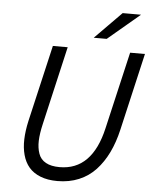

<svg xmlns="http://www.w3.org/2000/svg" viewBox="-60 -941 794 1001"><g transform="rotate(5 337.5 -441.0)"><path d="M401.9 -751 541 -892.1H637.2L469.7 -751ZM277.8 9.8Q226.6 9.8 189 -5.1Q151.4 -20 128.9 -46.4Q106.4 -72.8 96.2 -110.4Q85.9 -147.9 87.4 -192.4Q88.9 -236.8 100.6 -289.1L193.4 -689.9H271L176.3 -278.8Q164.6 -228.5 163.3 -191.2Q162.1 -153.8 172.6 -124Q183.1 -94.2 210.7 -78.9Q238.3 -63.5 283.2 -63.5Q453.6 -63.5 504.4 -287.1L597.7 -689.9H675.3L582 -285.6Q566.4 -218.3 540.8 -165.3Q515.1 -112.3 478.3 -72.5Q441.4 -32.7 390.6 -11.5Q339.8 9.8 277.8 9.8Z"/></g></svg>

Font: HK Grotesk Italic
Style: Regular
Weight: 400
Italic angle: -13°
Designer: Alfredo Marco Pradil and Stefan Peev
Foundry: Hanken Design Co.
Version: Version 1.000;PS 001.000;hotconv 1.0.88;makeotf.lib2.5.64775